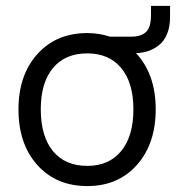

<svg xmlns="http://www.w3.org/2000/svg" viewBox="-20 -625 600 655"><path d="M43 -252Q43 -368.7 107.4 -440.4Q171.9 -512.2 277.8 -512.2Q317.4 -512.2 355 -500H429.2Q460.4 -500 477.8 -515.6Q495.1 -531.2 495.1 -573.2V-605H560.1V-566.9Q560.1 -533.7 550 -509.3Q540 -484.9 522.7 -471.2Q505.4 -457.5 485.8 -450.9Q466.3 -444.3 443.8 -443.8Q511.2 -372.1 511.2 -252Q511.2 -134.3 447 -62.3Q382.8 9.8 277.8 9.8Q171.9 9.8 107.4 -62Q43 -133.8 43 -252ZM435.1 -252Q435.1 -342.8 393.6 -392.8Q352.1 -442.9 277.8 -442.9Q202.1 -442.9 160.6 -392.8Q119.1 -342.8 119.1 -252Q119.1 -160.2 160.6 -109.6Q202.1 -59.1 277.8 -59.1Q352.1 -59.1 393.6 -109.9Q435.1 -160.6 435.1 -252Z"/></svg>

Font: Overused Grotesk
Style: Regular
Weight: 400
Version: Version 0.002